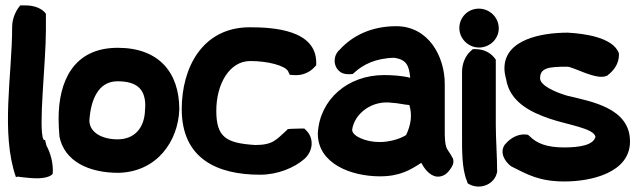

<svg xmlns="http://www.w3.org/2000/svg" viewBox="-20 -642 2357 711"><path d="M25 -542C25 -365 -18 -149 39 14L45 12L60 14C78 15 140 27 171 6L174 1L175 6C179 -38 166 -77 152 -103L147 -123L141 -125C121 -166 150 -409 150 -531V-591C137 -610 108 -622 75 -622H55C38 -602 25 -573 25 -542Z M197 -203C197 -182 198 -161 200 -139V-137C218 -44 310 -2 418 -2C562 -5 640 -120 644 -237C644 -373 569 -465 416 -465C250 -465 197 -338 197 -203ZM311 -196C316 -271 343 -341 415 -341C488 -341 518 -311 518 -250C518 -245 517 -240 517 -235V-234C515 -170 480 -126 415 -126C359 -126 311 -151 311 -196Z M653 -238C653 -53 786 5 943 5C1007 5 1070 -20 1109 -55C1144 -89 1139 -134 1115 -158L1107 -166H1094C1083 -165 1063 -166 1046 -164L1040 -158C1003 -125 991 -105 925 -105C818 -112 781 -133 781 -232C781 -330 829 -416 907 -416C972 -416 1036 -399 1047 -378L1053 -365L1067 -364C1100 -361 1128 -375 1144 -393L1151 -400V-410C1151 -531 994 -541 905 -541C730 -541 653 -392 653 -238Z M1157 -147C1157 -36 1280 11 1387 11C1461 11 1500 -13 1540 -39C1549 -22 1569 9 1598 12C1623 14 1639 -3 1647 -15C1655 -26 1663 -39 1657 -56L1656 -57C1637 -95 1629 -82 1627 -143V-331C1627 -433 1567 -545 1447 -545C1356 -545 1285 -510 1238 -458C1213 -437 1212 -395 1241 -375C1253 -367 1268 -366 1286 -368L1292 -373C1323 -402 1371 -427 1441 -428C1483 -421 1495 -402 1499 -354C1468 -362 1430 -364 1402 -364C1268 -364 1164 -274 1157 -149ZM1284 -161C1292 -222 1359 -273 1434 -261H1436C1455 -260 1472 -255 1496 -253C1507 -215 1502 -181 1484 -142C1462 -128 1424 -116 1385 -116C1336 -116 1285 -137 1284 -161Z M1681 -538C1681 -499 1714 -466 1754 -466C1794 -466 1827 -498 1827 -537C1827 -577 1794 -610 1753 -610C1713 -610 1681 -578 1681 -538ZM1691 -138C1691 -88 1690 -17 1709 28L1712 37L1721 42C1762 61 1811 39 1820 -2L1821 -4V-7C1821 -61 1816 -129 1816 -178V-421C1801 -444 1775 -460 1741 -460H1731L1723 -453C1703 -435 1691 -406 1691 -376Z M1848 -389C1848 -377 1850 -364 1854 -350C1867 -265 1944 -227 2014 -203C2080 -180 2181 -167 2185 -135C2177 -104 2124 -96 2069 -96C2005 -96 1968 -111 1942 -137L1935 -143L1925 -144C1897 -146 1869 -130 1851 -108L1849 -106C1829 -76 1850 -43 1873 -26C1933 4 1976 30 2071 30C2168 30 2313 -2 2313 -118C2313 -243 2169 -266 2079 -288C2038 -300 1980 -325 1980 -352C1980 -391 2012 -395 2081 -395C2102 -395 2189 -344 2226 -361L2229 -362L2231 -364C2252 -380 2272 -405 2272 -439V-444C2251 -505 2139 -518 2083 -521H2081C1988 -521 1848 -497 1848 -389Z"/></svg>

Font: Snowfall
Style: Blk
Weight: 900
Designer: Jasper
Foundry: Cannot Into Space Fonts
Version: Version 0.9